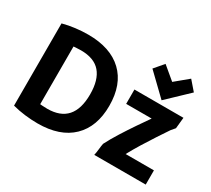

<svg xmlns="http://www.w3.org/2000/svg" viewBox="-152 -1071 1493 1357"><g transform="rotate(30 594.5 -392.5)"><path d="M652 -345Q652 -519 553 -613Q454 -707 272 -707Q222 -707 169 -700.5Q116 -694 68 -681V-10Q116 3 169.5 9.5Q223 16 274 16Q456 16 554 -79Q652 -174 652 -345ZM223 -582Q226 -582 242.5 -583.5Q259 -585 283 -585Q391 -585 442.5 -525Q494 -465 494 -347Q494 -108 282 -108Q258 -108 242 -109.5Q226 -111 223 -111ZM1148 -534H748V-417H956Q927 -376 888.5 -319.5Q850 -263 812.5 -203.5Q775 -144 748 -91Q744 -72 741 -42Q738 -12 733 8H1153V-108H922Q950 -160 984 -215Q1018 -270 1051.5 -321Q1085 -372 1112 -412L1139 -444Q1141 -461 1143.5 -489.5Q1146 -518 1148 -534ZM848 -801 784 -726 952 -564 1122 -726 1057 -801 952 -714Z"/></g></svg>

Font: Repo Bold
Style: Bold
Weight: 700
Designer: Stefan Peev
Foundry: Context Ltd
Version: Version 1.502